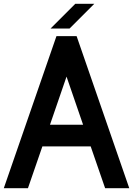

<svg xmlns="http://www.w3.org/2000/svg" viewBox="-20 -990 700 1010"><path d="M476 -970 346 -840H246L376 -970ZM660 0H533L457 -220H203L127 0H0L277 -800H383ZM417 -334 330 -587 243 -334Z"/></svg>

Font: Gauge Heavy
Style: Heavy
Weight: 900
Designer: Daniel Pimley
Foundry: Daniel Pimley
Version: Version 2.0